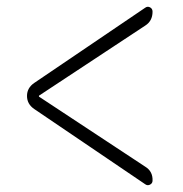

<svg xmlns="http://www.w3.org/2000/svg" viewBox="-20 -593 540 566"><path d="M81.1 -271.5Q59.6 -286.1 59.6 -310.1Q59.6 -334 81.1 -348.6L408.2 -570.3Q415 -575.2 422.4 -571.3Q429.7 -567.4 429.7 -558.6Q429.7 -531.2 408.2 -517.6L95.7 -311.5Q94.7 -311.5 94.7 -309.6Q94.7 -307.6 95.7 -307.6L408.2 -101.6Q430.7 -87.9 429.7 -60.5Q429.7 -52.7 422.4 -48.8Q415 -44.9 408.2 -49.8Z"/></svg>

Font: Rounded-X Mgen+ 1m light
Style: Regular
Weight: 200
Designer: [Source Han Sans]
Ryoko NISHIZUKA  (kana & ideographs); Paul D. Hunt (Latin, Greek & Cyrillic); Wenlong ZHANG  (bopomofo
Version: Version 1.059.20150602